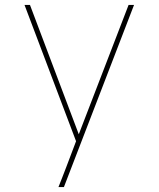

<svg xmlns="http://www.w3.org/2000/svg" viewBox="-20 -755 640 775"><path d="M238 0H216Q224 -20 232 -40.5Q240 -61 248 -82L287 -185L79 -735H101L298 -213L499 -735H521Z"/></svg>

Font: Iosevka Aile Thin
Style: Regular
Weight: 100
Designer: Belleve Invis
Foundry: Belleve Invis
Version: Version 31.1.0; ttfautohint (v1.8.4)